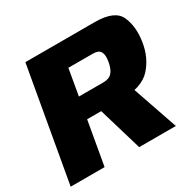

<svg xmlns="http://www.w3.org/2000/svg" viewBox="-161 -834 1005 993"><g transform="rotate(-30 342.0 -337.5)"><path d="M-11.5 0H191L236.5 -259.5H440.5Q563.5 -259.5 617 -318Q670.5 -376.5 683.5 -463Q697 -548 669 -611.5Q641 -675 522 -675H107.5ZM397.5 0H616.5L506.5 -319.5L305 -312ZM258.5 -382.5 285.5 -538.5H431Q467 -538.5 477.2 -518.5Q487.5 -498.5 480.5 -460Q473.5 -421.5 456.5 -402Q439.5 -382.5 403.5 -382.5Z"/></g></svg>

Font: Anybody UltraCondensed Thin ExtraBold
Style: Italic
Weight: 800
Italic angle: -10°
Version: Version 1.111